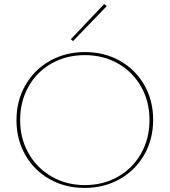

<svg xmlns="http://www.w3.org/2000/svg" viewBox="-20 -919 834 944"><path d="M328 -726 492 -899 505 -889 339 -717ZM61 -328Q61 -423 104.5 -499.5Q148 -576 225 -619.5Q302 -663 398 -663Q493 -663 569.5 -620Q646 -577 689.5 -501Q733 -425 733 -330Q733 -235 689.5 -158.5Q646 -82 569 -38.5Q492 5 396 5Q301 5 224.5 -38Q148 -81 104.5 -157Q61 -233 61 -328ZM715 -329Q715 -420 674 -492.5Q633 -565 560.5 -606.5Q488 -648 397 -648Q306 -648 233.5 -607Q161 -566 120 -493Q79 -420 79 -329Q79 -238 120.5 -165Q162 -92 234.5 -50.5Q307 -9 397 -9Q488 -9 560.5 -50.5Q633 -92 674 -165Q715 -238 715 -329Z"/></svg>

Font: Ysabeau Infant Thin
Style: Regular
Weight: 200
Designer: Christian Thalmann (Catharsis Fonts)
Version: Version 0.003